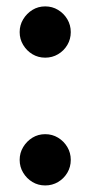

<svg xmlns="http://www.w3.org/2000/svg" viewBox="-20 -556 274 586"><path d="M118 -380Q96.5 -380 79 -390.5Q61.5 -401 50.8 -418.8Q40 -436.5 40 -458Q40 -479.5 50.8 -497.2Q61.5 -515 79 -525.8Q96.5 -536.5 118 -536.5Q139.5 -536.5 157.2 -525.8Q175 -515 185.5 -497.2Q196 -479.5 196 -458Q196 -436.5 185.5 -418.8Q175 -401 157.2 -390.5Q139.5 -380 118 -380ZM118 10Q96.5 10 79 -0.5Q61.5 -11 50.8 -28.8Q40 -46.5 40 -68Q40 -89.5 50.8 -107.2Q61.5 -125 79 -135.8Q96.5 -146.5 118 -146.5Q139.5 -146.5 157.2 -135.8Q175 -125 185.5 -107.2Q196 -89.5 196 -68Q196 -46.5 185.5 -28.8Q175 -11 157.2 -0.5Q139.5 10 118 10Z"/></svg>

Font: Bodoni Moda 11pt SemiBold
Style: Regular
Weight: 600
Designer: Owen Earl
Foundry: indestructible type
Version: Version 2.004